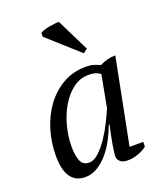

<svg xmlns="http://www.w3.org/2000/svg" viewBox="-143 -861 820 966"><g transform="rotate(-20 267.5 -377.5)"><path d="M189 -50Q216 -50 243 -75.5Q270 -101 294 -137Q318 -173 337 -212Q356 -251 367 -277L399 -448Q385 -458 372 -462Q359 -466 336 -466Q290 -466 252.5 -437.5Q215 -409 188.5 -364Q162 -319 147.5 -264Q133 -209 133 -156Q133 -105 145.5 -77.5Q158 -50 189 -50ZM347 -196Q334 -160 314.5 -123Q295 -86 269.5 -56Q244 -26 213 -7Q182 12 147 12Q43 12 43 -139Q43 -209 63 -275.5Q83 -342 121 -394Q159 -446 213.5 -477.5Q268 -509 337 -509Q362 -509 377 -504.5Q392 -500 413 -491Q453 -512 497 -512L407 -55H480V-30Q460 -14 432 -4Q404 6 377 6Q348 6 335.5 -6.5Q323 -19 323 -33Q323 -51 330 -92Q337 -133 351 -196ZM374 -593 352 -576 186 -725V-745Q192 -750 205.5 -754.5Q219 -759 235 -762Q251 -765 265.5 -766.5Q280 -768 288 -767Z"/></g></svg>

Font: PTSerifItalic
Style: Italic
Weight: 400
Italic angle: -12°
Designer: A.Korolkova, O.Umpeleva, V.Yefimov
Foundry: ParaType Ltd
Version: Version 1.000W OFL